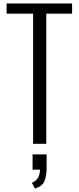

<svg xmlns="http://www.w3.org/2000/svg" viewBox="-20 -830 454 1108"><path d="M171 0V-751H18V-810H396V-751H247V0ZM182 258 164 225Q192 213 201.5 191.5Q211 170 211 149H168V61H249V138Q249 187 236 216.5Q223 246 182 258Z"/></svg>

Font: Oswald Light
Style: Regular
Weight: 300
Designer: Vernon Adams
Foundry: Vernon Adams
Version: Version 4.103;gftools[0.9.33.dev8+g029e19f]